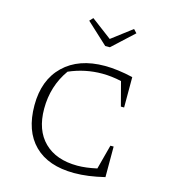

<svg xmlns="http://www.w3.org/2000/svg" viewBox="-110 -821 814 916"><g transform="rotate(15 297.0 -363.0)"><path d="M340 6Q212 6 143 -62.5Q74 -131 74 -258Q74 -383 148 -454.5Q222 -526 351 -526Q381 -526 416.5 -521.5Q452 -517 490 -508V-358H474L443 -476Q394 -487 348 -487Q263 -487 185 -453Q123 -366 123 -254Q123 -148 182 -90Q241 -32 346 -32Q367 -32 391 -35Q415 -38 442 -44L474 -165H490V-14Q448 -4 411.5 1Q375 6 340 6ZM327 -618 222 -715 238 -732 339 -656 439 -732 455 -715 350 -618Z"/></g></svg>

Font: Piazzolla SC ExtraLight
Style: Regular
Weight: 200
Designer: Juan Pablo del Peral
Foundry: Huerta Tipografica
Version: Version 1.330